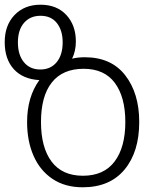

<svg xmlns="http://www.w3.org/2000/svg" viewBox="-30 -785 668 815"><path d="M85 -267Q85 -373 137 -445Q67 -449 28.5 -491.5Q-10 -534 -10 -606Q-10 -678 32 -721.5Q74 -765 142 -765Q211 -765 251.5 -721.5Q292 -678 292 -609Q292 -568 276 -536Q300 -542 330 -542Q442 -542 501.5 -465.5Q561 -389 561 -267Q561 -140 498.5 -65Q436 10 321 10Q246 10 193 -25.5Q140 -61 112.5 -123.5Q85 -186 85 -267ZM236 -605Q236 -656 211.5 -687Q187 -718 142 -718Q98 -718 72 -688Q46 -658 46 -605Q46 -552 71.5 -521Q97 -490 141 -490Q185 -490 210.5 -521Q236 -552 236 -605ZM502 -267Q502 -373 457.5 -433Q413 -493 325 -493Q236 -493 190 -435Q144 -377 144 -267Q144 -159 189 -99Q234 -39 322 -39Q411 -39 456.5 -99.5Q502 -160 502 -267Z"/></svg>

Font: Noto Sans Georgian Light
Style: Regular
Weight: 300
Designer: Monotype Design team
Foundry: Monotype Imaging Inc.
Version: Version 1.000